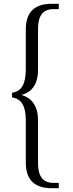

<svg xmlns="http://www.w3.org/2000/svg" viewBox="-20 -783 379 1003"><path d="M287.1 200.2H250Q114.7 200.2 114.7 66.4V-157.7Q114.7 -265.1 43 -273.9V-298.8Q114.7 -306.6 114.7 -418V-629.4Q114.7 -763.2 250 -763.2H287.1V-735.4H259.3Q178.7 -735.4 178.7 -634.3V-419.9Q178.7 -309.6 91.8 -287.1Q178.7 -261.7 178.7 -152.8V71.3Q178.7 172.4 259.3 172.4H287.1Z"/></svg>

Font: I.Ming
Style: Regular
Weight: 400
Designer: Ichiten Fonts Project
Version: Version 5.10 Mar 24, 2018